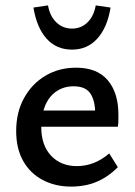

<svg xmlns="http://www.w3.org/2000/svg" viewBox="-20 -681 500 712"><path d="M244 11Q185 11 138.5 -13.5Q92 -38 66 -84Q40 -130 40 -195Q40 -265 69.5 -318Q99 -371 149 -400.5Q199 -430 262 -430Q340 -430 379.5 -383.5Q419 -337 419 -257Q419 -247 419 -234.5Q419 -222 417 -211H333V-259Q333 -308 315 -334.5Q297 -361 253 -361Q217 -361 189.5 -342.5Q162 -324 147.5 -289.5Q133 -255 133 -210Q133 -142 169.5 -103.5Q206 -65 265 -65Q297 -65 327 -76.5Q357 -88 385 -112L417 -61Q389 -33 359.5 -17Q330 -1 301 5Q272 11 244 11ZM90 -211 101 -271H405V-211ZM247 -497Q189 -497 152.5 -538Q116 -579 104 -653L158 -661Q165 -621 189 -598Q213 -575 247 -575Q281 -575 304.5 -598Q328 -621 335 -661L390 -653Q378 -579 341 -538Q304 -497 247 -497Z"/></svg>

Font: Ysabeau Office SemiBold
Style: Regular
Weight: 600
Designer: Christian Thalmann (Catharsis Fonts)
Version: Version 2.001;gftools[0.9.30]; featfreeze: tnum,lnum,ss02